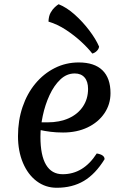

<svg xmlns="http://www.w3.org/2000/svg" viewBox="-20 -872 582 907"><path d="M248 15Q195 15 153.5 -16Q112 -47 88.5 -102.5Q65 -158 65 -229Q65 -303 86.5 -366.5Q108 -430 147 -477Q186 -524 238.5 -550.5Q291 -577 352 -577Q426 -577 464 -540Q502 -503 502 -432Q502 -379 473 -336.5Q444 -294 393.5 -270Q343 -246 278 -246Q246 -246 218 -249.5Q190 -253 164 -259L167 -294H204Q262 -294 305 -313.5Q348 -333 372 -369Q396 -405 396 -452Q396 -487 379.5 -506Q363 -525 333 -525Q295 -525 265 -496.5Q235 -468 214 -422.5Q193 -377 182 -325Q171 -273 171 -226Q171 -138 197.5 -93.5Q224 -49 276 -49Q374 -49 437 -147Q474 -141 474 -120Q431 -50 376.5 -17.5Q322 15 248 15ZM448 -652Q447 -641 437.5 -631.5Q428 -622 416 -619Q396 -645 363.5 -675Q331 -705 291.5 -731Q252 -757 209 -770Q210 -796 219 -812Q228 -828 239 -838Q250 -848 257 -852Q295 -837 333 -803Q371 -769 402 -728Q433 -687 448 -652Z"/></svg>

Font: Merienda
Style: Regular
Weight: 400
Designer: Eduardo Rodriguez Tunni
Foundry: Eduardo Rodriguez Tunni
Version: Version 2.001